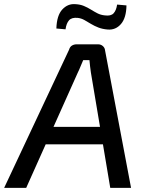

<svg xmlns="http://www.w3.org/2000/svg" viewBox="-52 -903 697 923"><path d="M419 -690Q433 -690 442.5 -681.5Q452 -673 453 -661L578 0H478L385 -554Q383 -569 381 -584.5Q379 -600 378 -614H348Q342 -601 335.5 -584.5Q329 -568 322 -554L74 0H-32L280 -664Q284 -678 294 -684Q304 -690 317 -690ZM489 -293 479 -209H127L138 -293ZM310 -883Q333 -882 351 -874.5Q369 -867 385 -857Q401 -847 416.5 -839Q432 -831 452 -829Q481 -825 494 -839Q507 -853 511 -881L556 -877Q555 -817 529.5 -787.5Q504 -758 466 -761Q441 -763 421.5 -770.5Q402 -778 385.5 -788Q369 -798 354 -806.5Q339 -815 322 -817Q293 -820 280 -805.5Q267 -791 263 -762L219 -766Q221 -829 247.5 -857.5Q274 -886 310 -883Z"/></svg>

Font: Exo 2 Medium
Style: Italic
Weight: 500
Italic angle: -8°
Designer: Natanael Gama
Foundry: Natanael Gama
Version: Version 2.010